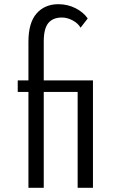

<svg xmlns="http://www.w3.org/2000/svg" viewBox="-20 -895 548 915"><path d="M115.5 0H188.5V-457H350V0H423V-512H188.5V-697.5Q188.5 -758.5 210.2 -785Q232 -811.5 275 -811.5Q300.5 -811.5 326.2 -797.8Q352 -784 364 -763L398 -807Q378 -836.5 340.2 -855.8Q302.5 -875 258 -875Q193.5 -875 154.5 -831Q115.5 -787 115.5 -695.5V-512H64.5V-457H115.5Z"/></svg>

Font: Spartan
Style: Regular
Weight: 400
Designer: Matt Bailey, Mirko Velimirovic
Foundry: Matt Bailey
Version: Version 1.003; ttfautohint (v1.8.3)